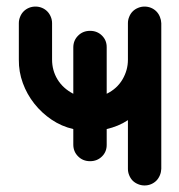

<svg xmlns="http://www.w3.org/2000/svg" viewBox="-20 -567 548 587"><path d="M204.1 -172.4Q168 -180.7 137.7 -201.2Q107.4 -221.7 85 -250Q62.5 -278.3 49.8 -313Q37.1 -347.7 37.6 -384.8V-496.1Q37.6 -506.3 41.5 -515.6Q45.4 -525.4 52.2 -532.2Q59.1 -539.1 68.4 -543Q77.6 -546.9 88.4 -546.9Q99.1 -546.9 108.4 -543Q117.7 -539.1 124.5 -532.2Q131.3 -525.4 135.3 -515.6Q139.2 -506.3 139.2 -496.1V-384.8Q139.2 -351.6 155.8 -324.2Q172.4 -296.9 204.1 -280.3V-421.9Q204.1 -443.4 218.8 -458Q233.4 -472.7 255.4 -472.7Q277.3 -472.7 292 -458Q306.6 -443.4 306.2 -421.9V-280.3Q337.9 -295.9 354.5 -324.2Q371.1 -352.5 371.1 -384.3V-496.1Q371.1 -506.3 375 -515.6Q378.9 -525.4 385.7 -532.2Q392.6 -539.1 402.3 -543Q411.6 -546.9 421.9 -546.9Q432.6 -546.9 441.9 -543Q451.2 -539.1 458 -532.2Q464.8 -525.4 468.8 -515.6Q472.7 -506.3 473.1 -496.1V-50.8Q472.7 -40.5 468.8 -31.2Q464.8 -21.5 458 -14.6Q451.2 -7.8 441.9 -3.9Q432.6 0 421.9 0Q411.6 0 402.3 -3.9Q392.6 -7.8 385.7 -14.6Q378.9 -21.5 375 -31.2Q371.1 -40.5 371.1 -50.8V-199.7Q356.4 -189.9 339.8 -183.1Q323.2 -176.3 306.2 -172.4V-125Q306.6 -103.5 292 -88.9Q277.3 -74.2 255.4 -74.2Q233.4 -74.2 218.8 -88.9Q204.1 -103.5 204.1 -125Z"/></svg>

Font: Comfortaa
Style: Bold
Weight: 700
Designer: Johan Aakerlund
Foundry: Johan Aakerlund
Version: Version 2.001; ttfautohint (v1.4.1)